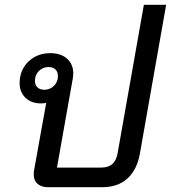

<svg xmlns="http://www.w3.org/2000/svg" viewBox="-20 -782 714 802"><path d="M674 -762 565 -144Q553 -73 512.5 -36.5Q472 0 407 0H181Q153 0 137 -14Q121 -28 121 -53Q121 -64 122 -69L173 -352Q159 -350 152 -350Q111 -350 86.5 -373.5Q62 -397 62 -435Q62 -489 98.5 -524.5Q135 -560 190 -560Q234 -560 260 -537Q286 -514 286 -475Q286 -468 284 -454L218 -82H402Q433 -82 450 -97.5Q467 -113 472 -146L581 -762ZM165 -407Q189 -407 205.5 -423.5Q222 -440 222 -464Q222 -482 211.5 -492Q201 -502 182 -502Q159 -502 142.5 -485.5Q126 -469 126 -444Q126 -427 136.5 -417Q147 -407 165 -407Z"/></svg>

Font: Bai Jamjuree Medium
Style: Italic
Weight: 500
Italic angle: -10°
Version: Version 1.000; ttfautohint (v1.6)